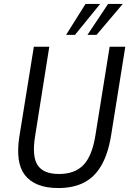

<svg xmlns="http://www.w3.org/2000/svg" viewBox="-20 -941 656 970"><path d="M275 9Q214 9 172 -8Q130 -25 105.5 -57Q81 -89 74.5 -136.5Q68 -184 77 -246L151 -705H229L157 -251Q141 -150 170.5 -106Q200 -62 278 -62Q359 -62 402.5 -108.5Q446 -155 462 -257L534 -705H613L541 -255Q526 -164 492 -105Q458 -46 404 -18.5Q350 9 275 9ZM314 -765 412 -921H486L359 -765ZM422 -765 526 -921H600L468 -765Z"/></svg>

Font: Nunito Sans 10pt Condensed
Style: Italic
Weight: 400
Width: 3
Italic angle: -9°
Designer: Vernon Adams
Foundry: Vernon Adams
Version: Version 3.101;gftools[0.9.27]